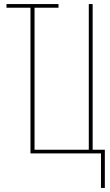

<svg xmlns="http://www.w3.org/2000/svg" viewBox="-20 -755 540 945"><path d="M477 170V0H130V-717H12V-735H268V-717H150V-18H417V-735H436V-18H496V170Z"/></svg>

Font: Iosevka Term Curly Thin
Style: Regular
Weight: 100
Designer: Belleve Invis
Foundry: Belleve Invis
Version: Version 32.3.0